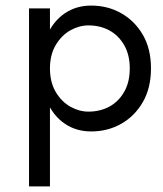

<svg xmlns="http://www.w3.org/2000/svg" viewBox="-20 -469 584 688"><path d="M159 199V-439H84V199ZM521 -224Q521 -294 492 -344Q463 -394 414.5 -421.5Q366 -449 307 -449Q253 -449 212.5 -421.5Q172 -394 149 -344Q126 -294 126 -224Q126 -154 149 -103.5Q172 -53 212.5 -25.5Q253 2 307 2Q366 2 414.5 -25.5Q463 -53 492 -103.5Q521 -154 521 -224ZM445 -224Q445 -174 424.5 -139Q404 -104 371 -86.5Q338 -69 297 -69Q264 -69 232.5 -86.5Q201 -104 180 -139Q159 -174 159 -224Q159 -273 180 -308Q201 -343 232.5 -360.5Q264 -378 297 -378Q338 -378 371 -360.5Q404 -343 424.5 -308Q445 -273 445 -224Z"/></svg>

Font: SpinnyJost Regular
Style: Regular
Weight: 400
Version: Version 3.710